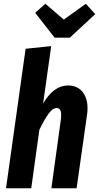

<svg xmlns="http://www.w3.org/2000/svg" viewBox="-20 -1000 526 1020"><path d="M445 -424Q445 -406 442 -388L387 0H253L304 -370Q305 -377 305 -390Q305 -426 281 -426Q260 -426 238 -396Q216 -366 189 -310L146 0H12L116 -741L252 -755L209 -450Q265 -546 342 -546Q389 -546 417 -513.5Q445 -481 445 -424ZM486 -925 351 -800H270L167 -932L221 -980L319 -896L436 -980Z"/></svg>

Font: Fira Sans Compressed SemiBold
Style: Italic
Weight: 600
Width: 1
Italic angle: -8°
Designer: bBox Type GmbH & Carrois Corporate GbR & Edenspiekermann AG
Foundry: bBox Type GmbH & Carrois Corporate GbR & Edenspiekermann AG
Version: Version 4.301